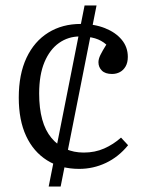

<svg xmlns="http://www.w3.org/2000/svg" viewBox="-20 -661 530 706"><path d="M159 25 291 -641H335L203 25ZM271 -40Q203 -40 153 -71.5Q103 -103 76 -161Q49 -219 49 -302Q49 -388 77.5 -448.5Q106 -509 157.5 -541Q209 -573 277 -573Q327 -573 366 -557.5Q405 -542 427.5 -515Q450 -488 450 -452Q450 -431 442 -417Q434 -403 421 -396Q408 -389 392 -389Q367 -389 354.5 -401.5Q342 -414 342 -432Q342 -444 349 -458.5Q356 -473 371 -497Q353 -513 329.5 -520Q306 -527 274 -527Q231 -527 197 -503Q163 -479 143.5 -432.5Q124 -386 124 -317Q124 -208 169 -154Q214 -100 288 -100Q329 -100 363 -115Q397 -130 425 -155L451 -127Q416 -84 369.5 -62Q323 -40 271 -40Z"/></svg>

Font: Literata 18pt Light
Style: Regular
Weight: 300
Designer: Latin by Veronika Burian and Jose Scaglione. Greek by Irene Vlachou. Cyrillic by Vera Evstafieva.
Foundry: TypeTogether
Version: Version 3.103;gftools[0.9.29]